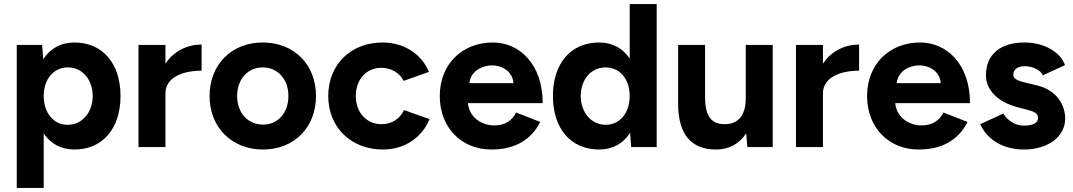

<svg xmlns="http://www.w3.org/2000/svg" viewBox="-20 -720 5255 940"><path d="M62 200H194V-67C227 -17 278 12 344 12C482 12 570 -90 570 -250C570 -410 482 -512 344 -512C277 -512 225 -482 192 -430L186 -500H62ZM311 -109C242 -109 194 -168 194 -250C194 -332 242 -390 312 -390C383 -390 433 -332 434 -250C433 -168 382 -109 311 -109Z M658 0H790V-263C790 -341 875 -374 967 -374V-502C899 -502 831 -471 790 -408V-500H658Z M1268 12C1420 12 1527 -96 1527 -250C1527 -404 1420 -512 1266 -512C1114 -512 1006 -404 1006 -250C1006 -96 1115 12 1268 12ZM1268 -110C1193 -110 1141 -168 1141 -250C1141 -332 1193 -390 1266 -390C1340 -390 1392 -332 1392 -250C1392 -168 1341 -110 1268 -110Z M1855 12C1956 12 2044 -42 2083 -137L1958 -181C1939 -139 1897 -112 1849 -112C1774 -112 1722 -169 1722 -250C1722 -331 1773 -388 1847 -388C1895 -388 1937 -363 1956 -324L2080 -368C2042 -460 1953 -512 1853 -512C1697 -512 1587 -403 1587 -250C1587 -97 1698 12 1855 12Z M2386 12C2504 12 2582 -38 2625 -123L2507 -169C2488 -132 2455 -106 2400 -106C2336 -106 2277 -147 2271 -215H2637C2637 -405 2524 -512 2393 -512C2241 -512 2133 -404 2133 -250C2133 -96 2238 12 2386 12ZM2278 -313C2285 -376 2346 -400 2389 -400C2432 -400 2488 -376 2494 -313Z M3070 0H3195V-700H3063V-433C3030 -483 2979 -512 2913 -512C2775 -512 2687 -410 2687 -250C2687 -90 2775 12 2913 12C2980 12 3032 -18 3065 -70ZM2946 -109C2875 -109 2824 -168 2823 -250C2824 -332 2874 -390 2945 -390C3015 -390 3063 -332 3063 -250C3063 -168 3015 -109 2946 -109Z M3639 0H3763V-500H3631V-238C3631 -155 3594 -111 3525 -112C3469 -113 3432 -143 3432 -244V-500H3300V-217C3299 -58 3367 12 3486 12C3549 12 3600 -16 3633 -67Z M3877 0H4009V-263C4009 -341 4094 -374 4186 -374V-502C4118 -502 4050 -471 4009 -408V-500H3877Z M4478 12C4596 12 4674 -38 4717 -123L4599 -169C4580 -132 4547 -106 4492 -106C4428 -106 4369 -147 4363 -215H4729C4729 -405 4616 -512 4485 -512C4333 -512 4225 -404 4225 -250C4225 -96 4330 12 4478 12ZM4370 -313C4377 -376 4438 -400 4481 -400C4524 -400 4580 -376 4586 -313Z M4993 12C5109 12 5195 -49 5195 -140C5195 -202 5157 -277 5060 -301L4995 -317C4960 -325 4941 -336 4941 -353C4941 -379 4961 -396 4997 -396C5033 -396 5076 -378 5085 -351L5194 -401C5172 -466 5090 -512 4997 -512C4876 -512 4807 -453 4807 -351C4807 -279 4866 -220 4962 -195L5008 -183C5041 -175 5062 -166 5062 -142C5062 -118 5037 -105 4993 -105C4947 -105 4912 -132 4892 -164L4779 -112C4815 -32 4896 12 4993 12Z"/></svg>

Font: HB Figtree Prototype
Style: Bold
Weight: 700
Designer: Alfredo Marco Pradil
Foundry: Hanken Design Co.®
Version: Version 1.002;Glyphs 3.2 (3228)